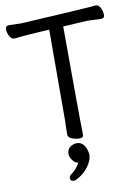

<svg xmlns="http://www.w3.org/2000/svg" viewBox="-103 -782 782 1098"><g transform="rotate(-10 288.5 -233.0)"><path d="M235 250Q215 250 215 230Q215 220 223 213Q242 201 257.5 182Q273 163 277 151Q263 151 255 141Q231 119 231 93.5Q231 68 249 54.5Q267 41 290 41Q313 41 328.5 61Q344 81 348 116Q348 153 318 191Q288 229 246 247Q240 250 235 250ZM332 0Q332 17 309 17Q286 17 264.5 8Q243 -1 243 -18L245 -107L246 -626Q97 -617 76 -614Q55 -611 40 -610.5Q25 -610 14 -630Q3 -650 3 -670.5Q3 -691 22 -691L93 -689Q494 -711 531 -716Q549 -716 559 -695.5Q569 -675 569 -655Q569 -635 551 -635L471 -638L328 -630Q329 -106 332 0Z"/></g></svg>

Font: ToneOZ-Pinyin-WenKai-Medium
Style: Medium
Weight: 700
Designer: Fontworks Inc.
Foundry: ToneOZ
Version: Version 0.240331